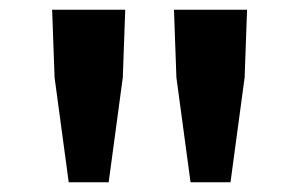

<svg xmlns="http://www.w3.org/2000/svg" viewBox="-20 -800 615 394"><path d="M92 -641 87 -780H237L232 -641L203 -426H121ZM342 -641 337 -780H487L482 -641L453 -426H371Z"/></svg>

Font: SpoqaHanSans-Bold
Style: Regular
Weight: 700
Designer: [Spoqa Han Sans] Dong-huui Kim \uAE40 \uB3D9 \uD718   [Noto Sans] Ryoko NISHIZUKA \u897F \u585A \u6DBC \u5B50  (kana & i
Foundry: Spoqa (http://www.spoqa-han-sans.com)
Version: Version 2.000